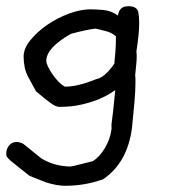

<svg xmlns="http://www.w3.org/2000/svg" viewBox="-21 -380 545 618"><path d="M424 -341Q427 -327 427 -306Q427 -271 418 -214Q419 -210 419 -198Q419 -187 417.5 -172Q416 -157 414 -137Q415 -132 415 -126.5Q415 -121 415 -114Q415 -90 412 -54Q409 -18 404 30Q390 143 311 197Q252 218 189 218Q162 218 127 207L74 186L25 147Q11 136 5 129.5Q-1 123 -1 116Q-1 99 8.5 88Q18 77 32 77Q43 77 54 83L111 129Q150 154 203 156Q211 156 241 148L277 139Q298 127 316 97.5Q334 68 338 35V30Q337 23 339 10.5Q341 -2 343 -21L350 -90Q348 -89 335.5 -80.5Q323 -72 300 -62Q277 -52 244 -44Q211 -36 170 -36Q159 -36 143 -47.5Q127 -59 95 -86L71 -130Q62 -146 58.5 -163.5Q55 -181 55 -198Q55 -224 77 -251Q99 -278 131 -300Q163 -322 200.5 -336Q238 -350 270 -350Q284 -350 310 -348Q336 -346 359 -330Q359 -333 360.5 -338Q362 -343 365 -348Q368 -353 374.5 -356.5Q381 -360 392 -360Q420 -360 424 -341ZM352 -263Q339 -275 321 -279.5Q303 -284 287 -288Q259 -285 207 -271Q128 -226 128 -184Q128 -177 133.5 -165.5Q139 -154 147.5 -141.5Q156 -129 166.5 -118Q177 -107 188 -101Q229 -101 288 -125Q316 -130 347 -175Q349 -195 350.5 -214Q352 -233 352 -250Z"/></svg>

Font: Gaegu
Style: Accents-Regular
Weight: 400
Designer: JIKJI
Foundry: JIKJI
Version: Version 1.00